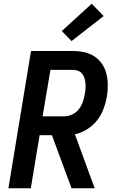

<svg xmlns="http://www.w3.org/2000/svg" viewBox="-20 -1008 640 1028"><path d="M145 0H25L146 -735H370Q401 -735 431 -728.5Q461 -722 485.5 -706Q510 -690 526.5 -665.5Q543 -641 550 -612Q557 -583 557 -551.5Q557 -520 552 -489Q546 -456 533.5 -423Q521 -390 498.5 -362Q476 -334 445 -315Q414 -296 381 -289L487 0H363L258 -284H192ZM208 -385H323Q345 -385 366.5 -395Q388 -405 402 -423Q416 -441 423.5 -462.5Q431 -484 434 -505Q437 -520 438 -534.5Q439 -549 437.5 -563Q436 -577 432 -590Q428 -603 419.5 -613.5Q411 -624 398 -629Q385 -634 371 -634H250ZM363 -788 311 -842 471 -988 535 -922Z"/></svg>

Font: Iosevka Aile Oblique
Style: Bold
Weight: 700
Italic angle: -9°
Designer: Belleve Invis
Foundry: Belleve Invis
Version: Version 31.1.0; ttfautohint (v1.8.4)